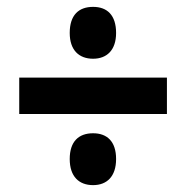

<svg xmlns="http://www.w3.org/2000/svg" viewBox="-20 -632 543 559"><path d="M251 -461C291 -461 318 -486 318 -536C318 -588 292 -612 251 -612C209 -612 183 -588 183 -536C183 -486 210 -461 251 -461ZM36 -300H466V-406H36ZM251 -93C291 -93 318 -118 318 -169C318 -220 292 -244 251 -244C209 -244 183 -220 183 -169C183 -118 210 -93 251 -93Z"/></svg>

Font: Noto Sans Ethiopic Condensed
Style: Bold
Weight: 700
Width: 3
Designer: Monotype Design Team
Foundry: Monotype Imaging Inc.
Version: Version 2.102